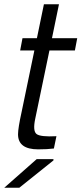

<svg xmlns="http://www.w3.org/2000/svg" viewBox="-29 -695 384 905"><path d="M137 -135Q125 -78 143 -63.5Q161 -49 237 -53L225 5Q194 9 151 9Q56 9 56 -62Q56 -91 73 -168L133 -457H66L77 -515H145L178 -675H249L216 -515H335L324 -457H204ZM-9 190 144 55H223V61L62 190Z"/></svg>

Font: Nacelle Light
Style: Italic
Weight: 300
Italic angle: -12°
Designer: Sora Sagano
Foundry: Sora Sagano
Version: Version 1.000;FEAKit 1.0